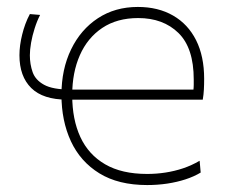

<svg xmlns="http://www.w3.org/2000/svg" viewBox="-20 -528 663 553"><path d="M173 -241Q104 -241 70 -274.5Q36 -308 36 -369Q36 -383 38 -398Q40 -413 43.8 -428.2Q47.5 -443.5 53 -458.5Q58.5 -473.5 66 -487.5L95.5 -485Q86.5 -467.5 79.8 -446.2Q73 -425 69.5 -404.8Q66 -384.5 66 -369Q66 -343 74 -320.2Q82 -297.5 107 -283.8Q132 -270 183 -270H203V-241ZM404 5Q321 5 266.2 -28.8Q211.5 -62.5 184.2 -121.2Q157 -180 157 -255Q157 -328.5 184.8 -385.8Q212.5 -443 262 -475.5Q311.5 -508 377 -508Q435.5 -508 478.5 -483.2Q521.5 -458.5 544.8 -412.2Q568 -366 568 -301Q568 -284 567.2 -269.8Q566.5 -255.5 564 -241L537 -268Q538 -276.5 538 -284Q538 -291.5 538 -299Q538 -390 494 -433Q450 -476 378 -476Q317 -476 274.5 -447.5Q232 -419 210 -369Q188 -319 188 -255V-253Q188 -184 211.5 -133.2Q235 -82.5 282.8 -54.8Q330.5 -27 404 -27Q430.5 -27 456.5 -31Q482.5 -35 507.2 -43.2Q532 -51.5 555 -65L558 -31Q539 -19.5 514.5 -11.5Q490 -3.5 461.8 0.8Q433.5 5 404 5ZM173 -241V-270H542L564 -267V-241Z"/></svg>

Font: Commissioner Thin
Style: Regular
Weight: 100
Designer: Kostas Bartsokas
Foundry: Kostas Bartsokas
Version: Version 1.001;gftools[0.9.23]